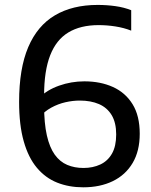

<svg xmlns="http://www.w3.org/2000/svg" viewBox="-20 -770 630 799"><path d="M326.5 9.5Q267 9.5 218 -10Q169 -29.5 133.5 -71.8Q98 -114 78.8 -181.8Q59.5 -249.5 59.5 -346Q59.5 -484.5 97.5 -573.8Q135.5 -663 208.5 -706.2Q281.5 -749.5 386.5 -749.5Q424 -749.5 460 -744.5Q496 -739.5 526 -727.5V-642.5Q495.5 -654.5 460.2 -660Q425 -665.5 390.5 -665.5Q315 -665.5 264.5 -635Q214 -604.5 188.8 -539.8Q163.5 -475 163.5 -372.5V-332Q163.5 -257 175 -206.5Q186.5 -156 208 -126.2Q229.5 -96.5 259.8 -83.8Q290 -71 327.5 -71Q366.5 -71 397.5 -85.5Q428.5 -100 446 -130.8Q463.5 -161.5 463.5 -210.5Q463.5 -259.5 444.8 -290.8Q426 -322 392 -336.8Q358 -351.5 312 -351.5Q283 -351.5 252.2 -344.5Q221.5 -337.5 193.2 -322Q165 -306.5 144 -282V-363.5Q175 -395.5 225.8 -413.5Q276.5 -431.5 331 -431.5Q398 -431.5 450 -408Q502 -384.5 531.8 -336.2Q561.5 -288 561.5 -213.5Q561.5 -141.5 532 -91.8Q502.5 -42 449.5 -16.2Q396.5 9.5 326.5 9.5Z"/></svg>

Font: Encode Sans SC Medium
Style: Regular
Weight: 500
Version: Version 3.002